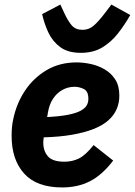

<svg xmlns="http://www.w3.org/2000/svg" viewBox="-20 -811 592 843"><path d="M253 12Q141 12 86 -49Q31 -110 31 -214Q31 -233 32.5 -251Q34 -269 38 -287Q52 -356 89.5 -412.5Q127 -469 184.5 -503Q242 -537 316 -537Q346 -537 378.5 -530Q411 -523 439.5 -506.5Q468 -490 486 -462Q504 -434 504 -391Q504 -359 492 -331.5Q480 -304 455 -282Q430 -260 390.5 -244.5Q351 -229 297 -219.5Q243 -210 172 -208Q171 -199 170.5 -194Q170 -189 170 -185Q170 -148 190.5 -124.5Q211 -101 263 -101Q298 -101 327 -115.5Q356 -130 391 -174L477 -106Q428 -42 374.5 -15Q321 12 253 12ZM308 -430Q279 -430 254.5 -416.5Q230 -403 213.5 -378.5Q197 -354 191 -320L187 -297Q243 -300 278.5 -307Q314 -314 333.5 -324.5Q353 -335 360.5 -348Q368 -361 368 -377Q368 -411 347.5 -420.5Q327 -430 308 -430ZM335 -579Q278 -579 244 -604.5Q210 -630 192 -669Q174 -708 165 -749L245 -791L263 -752Q279 -718 295.5 -699Q312 -680 343 -680Q370 -680 391.5 -698.5Q413 -717 441 -754L469 -791L552 -745Q528 -703 498.5 -665Q469 -627 429.5 -603Q390 -579 335 -579Z"/></svg>

Font: IBM Plex Sans Var
Style: Italic
Weight: 400
Italic angle: -11.31°
Designer: Mike Abbink, Paul van der Laan, Pieter van Rosmalen
Foundry: Bold Monday
Version: Version 1.001